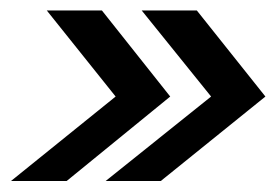

<svg xmlns="http://www.w3.org/2000/svg" viewBox="-38 -462 520 357"><path d="M225.5 -442.5H328L455.5 -282.5L261 -125.5H158.5L354.5 -282.5ZM49 -442.5H151.5L278.5 -282.5L86 -125.5H-17.5L177 -282.5Z"/></svg>

Font: Epilogue ExtraBold
Style: Italic
Weight: 800
Italic angle: -12°
Designer: Tyler Finck
Foundry: Etcetera Type Co
Version: Version 2.111; ttfautohint (v1.8.3)